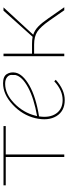

<svg xmlns="http://www.w3.org/2000/svg" viewBox="396 -846 453 1286"><g transform="rotate(-90 623.0 -203.5)"><path d="M421 -407V-392H231V0H214V-392H24V-407Z M708 -410Q754 -410 769.5 -384.5Q785 -359 779 -327Q769 -277 692.5 -233.5Q616 -190 486 -169Q475 -98 505 -54.5Q535 -11 596 -11Q661 -11 721 -67L731 -57Q665 3 595 3Q522 3 488 -52Q454 -107 474 -194Q495 -281 564.5 -345.5Q634 -410 708 -410ZM763 -327Q763 -339 763.5 -354.5Q764 -370 748.5 -383Q733 -396 704 -396Q636 -396 573.5 -335Q511 -274 491 -194L488 -182Q607 -203 680 -242.5Q753 -282 763 -327Z M1143 -106 1217 0H1197L1128 -99Q1086 -159 1053.5 -180.5Q1021 -202 967 -202H906V0H889V-407H906V-216H970Q999 -216 1019 -212L1194 -407H1216L1033 -208Q1063 -198 1087.5 -174.5Q1112 -151 1143 -106Z"/></g></svg>

Font: EauTestText Thin
Style: Italic
Weight: 250
Italic angle: -12°
Designer: Christian Thalmann (Catharsis Fonts)
Version: Version 0.001;PS 000.001;hotconv 1.0.88;makeotf.lib2.5.64775